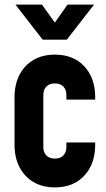

<svg xmlns="http://www.w3.org/2000/svg" viewBox="-20 -800 460 833"><path d="M218 13Q164.5 13 125.2 -10.2Q86 -33.5 64.5 -75Q43 -116.5 43 -172V-378Q43 -433.5 64.5 -475.2Q86 -517 125.2 -540Q164.5 -563 218 -563Q298.5 -563 345.8 -512.2Q393 -461.5 393 -378V-368H268V-388Q268 -410.5 255 -424.2Q242 -438 218 -438Q194 -438 181 -424.2Q168 -410.5 168 -388V-162Q168 -139.5 181 -125.8Q194 -112 218 -112Q242 -112 255 -125.8Q268 -139.5 268 -162V-182H393V-172Q393 -89 345.8 -38Q298.5 13 218 13ZM165 -628 47 -780H162L218 -702L273 -780H388L270 -628Z"/></svg>

Font: Mohave Light
Style: Bold
Weight: 700
Version: Version 2.003